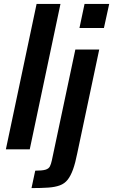

<svg xmlns="http://www.w3.org/2000/svg" viewBox="-20 -763 578 981"><path d="M10 0 167 -743H289L132 0ZM386 -620 412 -743H538L511 -620ZM141 198 160 109Q196 109 212.5 104Q229 99 235 87Q241 75 245 56L365 -510H487L375 19Q365 70 353 103Q341 136 325.5 155.5Q310 175 286 184Q262 193 226.5 195.5Q191 198 141 198Z"/></svg>

Font: Saira SemiCondensed SemiBold
Style: Italic
Weight: 600
Width: 4
Italic angle: -12°
Designer: Hector Gatti with collaboration of the Omnibus-Type team
Foundry: Omnibus-Type
Version: Version 1.101